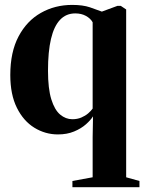

<svg xmlns="http://www.w3.org/2000/svg" viewBox="-20 -550 602 802"><path d="M282.5 232V206L367 190.5V23L368.5 -64Q359 -48.5 339 -30.8Q319 -13 289.5 -0.8Q260 11.5 222 11.5Q169 11.5 123.5 -16.5Q78 -44.5 50.5 -99.8Q23 -155 23 -237Q23 -332.5 57.5 -397.8Q92 -463 150.8 -496.2Q209.5 -529.5 281.5 -529.5Q326 -529.5 355.5 -519.5Q385 -509.5 405.5 -501.5L470.5 -525.5H484.5L507 -510.5V190.5L562.5 206V232ZM282 -52Q303 -52 319.5 -59Q336 -66 348 -76.2Q360 -86.5 367 -96.5V-457Q358 -473 339 -483.5Q320 -494 294.5 -494Q256 -494 230.8 -467.2Q205.5 -440.5 193 -387.5Q180.5 -334.5 180.5 -254.5Q180.5 -180 194.2 -135.5Q208 -91 231.2 -71.5Q254.5 -52 282 -52Z"/></svg>

Font: Merriweather 120pt
Style: Bold
Weight: 700
Designer: Eben Sorkin
Foundry: Eben Sorkin
Version: Version 2.100